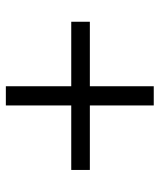

<svg xmlns="http://www.w3.org/2000/svg" viewBox="34 -604 533 640"><g transform="rotate(90 300.0 -284.5)"><path d="M268 -38H332V-256H547V-318H332V-531H268V-318H53V-256H268Z"/></g></svg>

Font: Poppy and Pepper
Style: Regular
Weight: 400
Designer: Thy Ha
Foundry: Thy Ha
Version: Version 0.001;Glyphs 3.2 (3227)